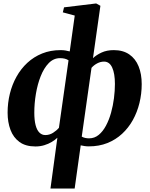

<svg xmlns="http://www.w3.org/2000/svg" viewBox="-20 -837 866 1111"><path d="M272 254 312 -40Q298.5 -27 279.2 -15.5Q260 -4 236.2 3.2Q212.5 10.5 185 10.5Q128.5 10.5 93 -15.2Q57.5 -41 40.8 -85.2Q24 -129.5 24 -185.5Q24 -241.5 37 -294.5Q50 -347.5 75.5 -393.2Q101 -439 138.2 -473.5Q175.5 -508 223.8 -527.5Q272 -547 330.5 -547Q346.5 -547 359.2 -544.8Q372 -542.5 383.5 -539.5L412.5 -747L343.5 -765.5L350.5 -794.5L536.5 -817L561 -803.5L518 -500.5Q537.5 -519 567.8 -533Q598 -547 638.5 -547Q692 -547 728 -522.2Q764 -497.5 782 -453.2Q800 -409 800 -350.5Q800 -294.5 787 -241.2Q774 -188 748.8 -142.5Q723.5 -97 686.5 -62.8Q649.5 -28.5 601.2 -9.2Q553 10 494 10Q481.5 10 469.2 8.2Q457 6.5 447 4L412 254ZM321 -97.5 376.5 -488Q367 -494.5 354.8 -497.5Q342.5 -500.5 327.5 -500.5Q290 -500.5 262 -471.8Q234 -443 215.5 -396.2Q197 -349.5 187.8 -294.2Q178.5 -239 178.5 -185.5Q178.5 -142 186 -113Q193.5 -84 208 -69.8Q222.5 -55.5 242 -55.5Q266.5 -55.5 287 -68.5Q307.5 -81.5 321 -97.5ZM509.5 -444.5 453 -46.5Q462.5 -41 473.2 -38.8Q484 -36.5 495.5 -36.5Q527 -36.5 551.2 -56.5Q575.5 -76.5 593.2 -109.8Q611 -143 622.5 -184.2Q634 -225.5 639.5 -268.8Q645 -312 645 -351Q645 -411.5 629.2 -446Q613.5 -480.5 582 -480.5Q561.5 -480.5 542.2 -470.2Q523 -460 509.5 -444.5Z"/></svg>

Font: Merriweather 72pt ExtraBold
Style: Italic
Weight: 800
Italic angle: -7.8°
Version: Version 2.101